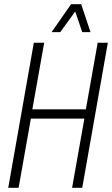

<svg xmlns="http://www.w3.org/2000/svg" viewBox="-20 -888 530 908"><path d="M19 0 140 -686H189L133 -371H386L442 -686H490L369 0H321L379 -327H126L68 0ZM224 -736 316 -868H364L408 -736H369L328 -856H352L265 -736Z"/></svg>

Font: Archivo ExtraCondensed Thin
Style: Italic
Weight: 250
Width: 2
Italic angle: -10°
Designer: Hector Gatti
Foundry: Omnibus-Type
Version: Version 2.001